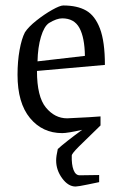

<svg xmlns="http://www.w3.org/2000/svg" viewBox="-20 -477 437 701"><path d="M225 -45 304 -49 347 -52V-19Q294 32 268 58Q242 84 242 91Q241 124 248.5 143.5Q256 163 271 163L342 162V188Q337 189 301 196.5Q265 204 256 204Q229 204 207 174Q185 144 185 109Q185 93 191 67Q217 43 280 -3Q227 9 207 9Q135 9 89.5 -46Q44 -101 44 -204Q44 -253 51.5 -294.5Q59 -336 71 -359Q84 -379 113 -402Q142 -425 170.5 -441Q199 -457 211 -457Q262 -457 294.5 -438.5Q327 -420 345 -372.5Q363 -325 363 -240L115 -218Q115 -124 147.5 -84.5Q180 -45 225 -45ZM117 -253 290 -273Q289 -340 270 -375Q251 -410 207 -410Q187 -410 159 -393Q141 -381 129.5 -342.5Q118 -304 117 -253Z"/></svg>

Font: Grenze Light
Style: Regular
Weight: 300
Designer: Renata Polastri
Foundry: Omnibus-Type
Version: Version 1.002; ttfautohint (v1.8)